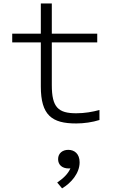

<svg xmlns="http://www.w3.org/2000/svg" viewBox="-20 -690 660 1084"><path d="M410.5 7C454 7 502.5 0 541.5 -12.5V-69C503 -58.5 459 -50.5 410.5 -50.5C309 -50.5 272.5 -83.5 272.5 -209.5V-450.5H529V-500H272.5V-670.5H210.5V-500H49V-450.5H210.5V-201.5C210.5 -40 272.5 7.5 410.5 7ZM367.5 261C370.5 261 374 261 377.5 260.5C363.5 293 336.5 317.5 303 340.5L330.5 373.5C382 343 429.5 288 429.5 226.5C429.5 178 400 156 365.5 156C334 156 308 174.5 308 208.5C308 241 331.5 261 367.5 261Z"/></svg>

Font: Monaspace Neon ExtraLight
Style: Regular
Weight: 200
Designer: Riley Cran & the Lettermatic Team
Foundry: Lettermatic
Version: Version 1.200 (Monaspace Neon)